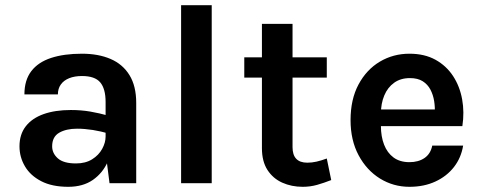

<svg xmlns="http://www.w3.org/2000/svg" viewBox="-20 -706 1854 740"><path d="M402.1 0 387 -117.9V-312.9Q387 -364 366.3 -388.5Q345.7 -413 296 -413Q267.5 -413 246.6 -404.6Q225.7 -396.2 214.4 -380.3Q203.1 -364.5 203.1 -342.1H74.1Q74.1 -397 100.6 -431.7Q127.1 -466.4 176.8 -482.7Q226.6 -499 296 -499Q359.1 -499 406.1 -478.8Q453.1 -458.6 479 -416.5Q505 -374.5 505 -309V0ZM243 14Q180.6 14 138.8 -7.7Q97 -29.3 76.1 -65Q55.1 -100.7 55.1 -142Q55.1 -188.1 79.3 -219.2Q103.4 -250.3 147.9 -266.2Q192.5 -282 253 -282Q292.7 -282 327.8 -276Q362.9 -269.9 397.9 -260.1V-191.1Q370.3 -199.9 338 -205Q305.6 -210 277 -210Q235.1 -210 208.1 -194.4Q181 -178.8 181 -142Q181 -115.1 203 -95.6Q225 -76.1 272.9 -76.1Q309.5 -76.1 335 -92Q360.5 -107.9 373.7 -132Q387 -156.1 387 -180H415Q415 -127.6 395.6 -83.4Q376.2 -39.2 338 -12.6Q299.7 14 243 14Z M678 0V-685.9H796V0Z M1146.5 14Q1103.6 14 1067.9 -2Q1032.1 -18 1010.8 -51Q989.5 -84.1 989.5 -135V-613.9H1107.5V-138.9Q1107.5 -79 1164.5 -79Q1181.9 -79 1199.4 -82.9Q1217 -86.8 1239.5 -95.1L1256.6 -12Q1228.7 -1 1202.2 6.5Q1175.7 14 1146.5 14ZM921.5 -406.9V-485.1H1239.5V-406.9Z M1558.1 14Q1496.1 14 1444.5 -17.9Q1393 -49.8 1362 -107.8Q1331.1 -165.7 1331.1 -243.1Q1331.1 -323.1 1361.8 -380.4Q1392.5 -437.8 1444 -468.4Q1495.6 -499 1558.1 -499Q1616.2 -499 1658.4 -475.7Q1700.5 -452.3 1726.4 -412.6Q1752.2 -373 1761.2 -323Q1770.2 -273.1 1762 -219.9H1425.1V-284H1678.6L1655.6 -269Q1657.1 -292.6 1653.3 -316.5Q1649.5 -340.4 1639 -360.5Q1628.4 -380.7 1609.2 -392.9Q1590 -405 1560 -405Q1524 -405 1499 -387Q1474 -369 1461.1 -338.1Q1448.1 -307.2 1448.1 -268V-220.9Q1448.1 -179.9 1460.3 -148.5Q1472.5 -117 1496.8 -99Q1521.1 -81 1558.1 -81Q1592.6 -81 1616 -96.9Q1639.5 -112.9 1646 -144.9H1765Q1757.5 -98.1 1729.7 -62.3Q1701.8 -26.5 1658 -6.3Q1614.2 14 1558.1 14Z"/></svg>

Font: Karla
Style: Regular
Weight: 400
Designer: Jonathan Pinhorn
Version: Version 2.004;gftools[0.9.33]